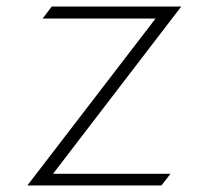

<svg xmlns="http://www.w3.org/2000/svg" viewBox="-20 -585 633 590"><path d="M64 -15H476L504 -51H143L537 -565H139L111 -528H458Z"/></svg>

Font: Charger Sport
Style: HLExt
Weight: 100
Designer: Jasper
Foundry: Cannot Into Space Fonts
Version: Version 1.1